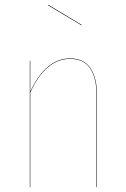

<svg xmlns="http://www.w3.org/2000/svg" viewBox="-20 -766 515 786"><path d="M314.9 -664.1 314 -662.1 176.8 -744.1 178.2 -746.1ZM267.1 -526.9Q323.2 -526.9 350.1 -487.3Q377 -447.8 377 -377.9V0H375V-377.9Q375 -447.3 348.9 -486.1Q322.8 -524.9 267.1 -524.9Q166.5 -524.9 104 -387.2V0H102.1V-517.1H104V-391.1Q167 -526.9 267.1 -526.9Z"/></svg>

Font: Fira Sans Compressed Two
Style: Regular
Weight: 100
Width: 1
Designer: Carrois Corporate & Edenspiekermann AG
Foundry: Carrois Corporate GbR & Edenspiekermann AG
Version: Version 4.203;PS 004.203;hotconv 1.0.88;makeotf.lib2.5.64775